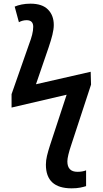

<svg xmlns="http://www.w3.org/2000/svg" viewBox="-20 -786 560 1046"><path d="M370 240Q398 240 417.5 236Q437 232 449 228V142Q429 150 402 150Q347 150 347 93Q347 66 369 1L476 -325L474 -395L176 -327L245 -528Q258 -566 265.5 -596.5Q273 -627 273 -650Q273 -702 241.5 -734Q210 -766 146 -766Q120 -766 98 -761.5Q76 -757 60 -750L83 -665Q103 -676 125 -676Q161 -676 161 -640Q161 -620 155 -596.5Q149 -573 139 -547L43 -273V-200L343 -270L252 7Q242 38 236 63Q230 88 230 111Q230 240 370 240Z"/></svg>

Font: Noto Sans Display Medium
Style: Regular
Weight: 500
Designer: Monotype Design Team
Foundry: Monotype Imaging Inc.
Version: Version 1.900